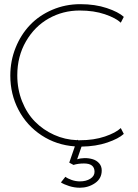

<svg xmlns="http://www.w3.org/2000/svg" viewBox="-20 -692 661 922"><path d="M350.5 -21 355 -18.5H362.5Q431 -18.5 483.8 -36.5Q536.5 -54.5 560 -77L574.5 -49Q549.5 -26 495.2 -7.5Q441 11 371.5 12L350.5 73Q366.5 67.5 386.5 67.2Q406.5 67 425 72.5Q443.5 78 456 92Q468.5 106 468.5 126.5Q468.5 165.5 436.2 187.5Q404 209.5 363.5 209.5Q337.5 209.5 312.2 201.5Q287 193.5 272.5 184L294 157Q305 165.5 324.2 172.2Q343.5 179 363.5 179Q393.5 179 413.8 166.2Q434 153.5 434 133Q434 93 383.5 93Q355 93 333 100L312.5 89L339.5 11Q250.5 4.5 179.5 -42.2Q108.5 -89 69 -164.2Q29.5 -239.5 29.5 -329Q29.5 -399.5 54.8 -462.5Q80 -525.5 124 -571.8Q168 -618 231 -645Q294 -672 365.5 -672Q437 -672 493 -653.2Q549 -634.5 574.5 -611L560 -583Q536.5 -605.5 483.8 -623.5Q431 -641.5 362.5 -641.5Q282.5 -641.5 214.5 -603.5Q146.5 -565.5 104.8 -493.5Q63 -421.5 63 -330.5Q63 -263.5 86 -205.5Q109 -147.5 148.2 -107.8Q187.5 -68 239.8 -44.5Q292 -21 349.5 -19Z"/></svg>

Font: League Spartan ExtraLight
Style: Regular
Weight: 200
Foundry: The League of Moveable Type
Version: Version 2.002